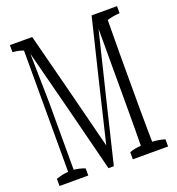

<svg xmlns="http://www.w3.org/2000/svg" viewBox="-141 -917 938 1020"><g transform="rotate(-20 327.5 -406.5)"><path d="M435.5 -50.3Q467.8 -61.5 500 -62.5Q501.5 -142.6 501.5 -250.5Q501.5 -492.2 501.5 -723.6Q415 -371.6 328.1 -9.8Q328.1 -9.8 297.9 -9.8Q207 -371.6 115.7 -723.1Q118.2 -589.8 121.1 -447.3Q121.1 -261.2 121.1 -64.9Q152.3 -62.5 183.6 -50.3Q183.6 -34.7 183.6 -9.8Q183.6 -9.8 21 -9.8Q21 -34.7 21 -50.3Q55.2 -62.5 89.8 -64.9Q89.8 -412.6 89.8 -750.5Q59.6 -761.7 29.3 -763.2Q29.3 -788.1 29.3 -803.2Q29.3 -803.2 155.3 -803.2Q241.7 -470.2 328.1 -127.4Q409.7 -470.2 491.2 -803.2Q491.2 -803.2 634.8 -803.2Q634.8 -788.1 634.8 -763.2Q599.1 -761.7 563.5 -751Q562 -629.4 562 -561.5Q562 -412.1 562 -252.9Q562 -190.4 563 -128.4Q563.5 -100.1 564 -62.5Q599.6 -61 634.8 -50.3Q634.8 -35.2 634.8 -9.8Q634.8 -9.8 435.5 -9.8Q435.5 -35.2 435.5 -50.3Z"/></g></svg>

Font: Scarab Serif
Style: Light
Weight: 300
Designer: John Roberts
Foundry: Scarab
Version: 1.0